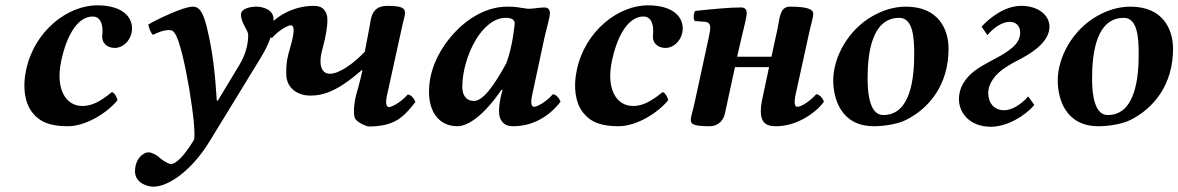

<svg xmlns="http://www.w3.org/2000/svg" viewBox="-20 -464 4425 721"><path d="M421 -87C421 -96 409 -118 400 -118C355 -81 323 -66 289 -66C228 -66 187 -128 210 -236C234 -347 279 -402 328 -402C362 -402 368 -363 364 -331C361 -304 381 -284 411 -284C441 -284 467 -309 474 -340C485 -394 446 -444 345 -444C235 -444 109 -349 78 -201C64 -136 73 -78 101 -42C130 -5 169 10 235 10C296 10 374 -32 421 -87Z M637 -338C671 -290 722 32 708 62C667 129 638 152 622 152C611 152 586 135 579 128C571 119 548 108 539 108C515 108 487 135 487 179C487 225 536 237 556 237C616 237 703 171 765 70L956 -242C994 -304 1007 -344 1007 -393C1007 -428 967 -439 942 -439C921 -439 885 -432 885 -410C885 -375 912 -353 912 -332C912 -310 908 -269 880 -222L798 -86L794 -87C788 -180 781 -262 756 -365C742 -418 729 -439 704 -439C669 -439 573 -393 537 -372C538 -361 546 -341 554 -333C566 -339 592 -351 613 -351C626 -351 630 -349 637 -338Z M1317 -106C1312 -85 1309 -64 1309 -46C1309 -37 1310 -29 1312 -22C1319 -2 1362 11 1362 11C1461 11 1494 -22 1540 -81C1537 -90 1525 -109 1511 -109C1485 -79 1451 -62 1441 -62C1433 -62 1430 -70 1430 -81C1430 -93 1434 -110 1437 -123L1489 -360C1493 -380 1501 -405 1501 -415C1501 -432 1492 -442 1436 -442C1375 -442 1374 -399 1367 -360L1350 -270C1311 -228 1255 -187 1219 -187C1183 -187 1178 -228 1188 -269L1200 -317C1207 -349 1213 -391 1207 -409C1199 -430 1188 -442 1158 -442C1088 -442 1019 -409 973 -350C976 -341 988 -322 1002 -322C1028 -352 1062 -369 1072 -369C1089 -369 1082 -334 1076 -308L1063 -261C1055 -230 1055 -210 1055 -193C1055 -191 1055 -189 1055 -187C1055 -127 1105 -105 1144 -105C1196 -105 1248 -122 1339 -201L1341 -199C1332 -157 1317 -106 1317 -106Z M2024 -436C2006 -436 1983 -431 1965 -431C1959 -431 1954 -432 1949 -433C1922 -436 1924 -439 1884 -439C1800 -439 1720 -386 1665 -316C1620 -259 1591 -192 1591 -118C1591 -49 1625 10 1698 10C1741 10 1803 -38 1863 -127L1867 -125L1862 -107C1857 -86 1854 -64 1854 -47C1854 -38 1855 -29 1857 -23C1865 -3 1877 10 1907 10C1977 10 2039 -23 2085 -82C2082 -91 2070 -110 2056 -110C2030 -80 1996 -63 1986 -63C1978 -63 1975 -71 1975 -81C1975 -94 1979 -110 1982 -124L2024 -320C2033 -360 2045 -398 2045 -415C2045 -429 2037 -436 2024 -436ZM1881 -226C1832 -136 1792 -85 1760 -85C1729 -85 1716 -108 1716 -138C1716 -196 1736 -263 1767 -315C1796 -363 1836 -397 1879 -397C1900 -397 1911 -391 1913 -378C1913 -378 1906 -290 1881 -226Z M2489 -87C2489 -96 2477 -118 2468 -118C2423 -81 2391 -66 2357 -66C2296 -66 2255 -128 2278 -236C2302 -347 2347 -402 2396 -402C2430 -402 2436 -363 2432 -331C2429 -304 2449 -284 2479 -284C2509 -284 2535 -309 2542 -340C2553 -394 2514 -444 2413 -444C2303 -444 2177 -349 2146 -201C2132 -136 2141 -78 2169 -42C2198 -5 2237 10 2303 10C2364 10 2442 -32 2489 -87Z M2587 -72C2583 -55 2574 -22 2574 -17C2574 -1 2576 10 2643 10C2684 10 2698 -19 2702 -37L2740 -212H2868L2841 -85C2838 -70 2837 -57 2837 -46C2837 7 2870 10 2895 10C2970 10 3042 -38 3074 -82C3070 -95 3057 -110 3045 -110C3017 -79 2986 -63 2975 -63C2967 -63 2964 -69 2964 -84C2964 -88 2966 -104 2971 -124L3021 -352C3025 -370 3034 -400 3034 -412C3034 -429 3013 -439 2946 -439C2908 -439 2908 -395 2900 -357L2877 -251H2748L2764 -320C2773 -359 2784 -398 2784 -415C2784 -429 2777 -436 2763 -436C2719 -436 2656 -430 2591 -423C2584 -415 2583 -394 2589 -385L2629 -382C2641 -381 2647 -372 2647 -362C2647 -353 2647 -349 2641 -321Z M3109 -162C3109 -98 3135 10 3262 10C3303 10 3354 1 3383 -14C3470 -58 3542 -146 3542 -281C3542 -353 3505 -439 3382 -439C3336 -439 3295 -425 3259 -405C3165 -353 3109 -249 3109 -162ZM3238 -170C3238 -270 3256 -397 3357 -397C3410 -397 3413 -318 3413 -260C3413 -177 3402 -32 3297 -32C3268 -32 3238 -58 3238 -170Z M3688 -332C3708 -357 3742 -382 3771 -382C3797 -382 3811 -365 3811 -342C3811 -296 3766 -269 3699 -234L3672 -219C3620 -190 3581 -148 3581 -91C3581 -44 3618 12 3701 12C3760 12 3828 -27 3864 -70L3841 -102C3814 -71 3780 -50 3750 -50C3713 -50 3691 -78 3691 -114C3691 -151 3717 -187 3761 -214L3779 -225C3806 -241 3921 -288 3921 -364C3921 -406 3880 -442 3815 -442C3751 -442 3695 -395 3666 -364Z M3952 -162C3952 -98 3978 10 4105 10C4146 10 4197 1 4226 -14C4313 -58 4385 -146 4385 -281C4385 -353 4348 -439 4225 -439C4179 -439 4138 -425 4102 -405C4008 -353 3952 -249 3952 -162ZM4081 -170C4081 -270 4099 -397 4200 -397C4253 -397 4256 -318 4256 -260C4256 -177 4245 -32 4140 -32C4111 -32 4081 -58 4081 -170Z"/></svg>

Font: Libertinus Serif
Style: Bold Italic
Weight: 700
Italic angle: -12°
Designer: Philipp H. Poll, Khaled Hosny
Foundry: Caleb Maclennan
Version: Version 7.050;RELEASE